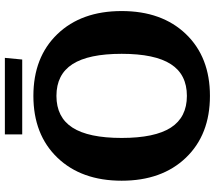

<svg xmlns="http://www.w3.org/2000/svg" viewBox="-68 -816 903 808"><g transform="rotate(-90 384.0 -412.5)"><path d="M384 -724Q547 -724 644 -623Q741 -522 741 -352.5Q741 -183 644 -82Q547 19 384 19Q221 19 124 -82Q27 -183 27 -352.5Q27 -522 124 -623Q221 -724 384 -724ZM384 -627Q294 -627 250.5 -559.5Q207 -492 207 -352.5Q207 -213 250.5 -145.5Q294 -78 384 -78Q474 -78 517.5 -145.5Q561 -213 561 -352.5Q561 -492 517.5 -559.5Q474 -627 384 -627ZM222 -771V-844H544L537 -771Z"/></g></svg>

Font: Andada SC
Style: Bold
Weight: 700
Designer: Carolina Giovagnoli
Foundry: Carolina Giovagnoli
Version: Version 1.003